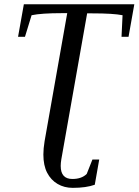

<svg xmlns="http://www.w3.org/2000/svg" viewBox="-20 -675 655 908"><path d="M615.2 -654.8 587.9 -501H554.7L559.6 -603Q515.6 -611.8 416 -611.8H392.1L270 78.6Q267.1 95.7 267.1 109.9Q267.1 171.4 322.3 171.4Q366.2 171.4 390.1 147.5L417 79.6H449.2L428.2 198.7Q387.2 213.4 324.2 213.4Q283.7 213.4 252.2 194.8Q220.7 176.3 202.9 141.8Q185.1 107.4 185.1 55.7Q185.1 27.8 190.9 -7.3L297.9 -612.8H272.9Q175.8 -612.8 129.4 -603L98.1 -501H65.4L92.8 -654.8Z"/></svg>

Font: Liberation Serif
Style: Italic
Weight: 400
Italic angle: -16.333°
Designer: Steve Matteson
Foundry: Ascender Corporation
Version: Version 2.1.5